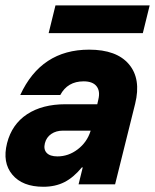

<svg xmlns="http://www.w3.org/2000/svg" viewBox="-20 -698 587 727"><path d="M144.2 9.2Q65 9.2 26.7 -36.7Q-11.7 -82.5 6.7 -155.8Q25 -227.5 82.5 -265.4Q140 -303.3 228.3 -303.3H348.3L352.5 -321.7Q360 -353.3 345.4 -371.7Q330.8 -390 296.7 -390Q235.8 -390 208.3 -338.3H56.7Q135.8 -510 317.5 -510Q421.7 -510 468.3 -454.6Q515 -399.2 491.7 -305L415.8 0H277.5L293.3 -64.2H290Q258.3 -25.8 223.8 -8.3Q189.2 9.2 144.2 9.2ZM197.5 -105.8Q239.2 -105.8 274.2 -132.5Q309.2 -159.2 322.5 -200.8L323.3 -203.3H218.3Q192.5 -203.3 174.2 -190.8Q155.8 -178.3 150 -155.8Q144.2 -132.5 156.7 -119.2Q169.2 -105.8 197.5 -105.8ZM164.2 -572.5 190 -677.5H546.7L520.8 -572.5Z"/></svg>

Font: Funnel Sans ExtraBold
Style: Italic
Weight: 800
Italic angle: -14.036°
Version: Version 1.000; Beta; Release 5; Build 24; ttfautohint (v1.8.